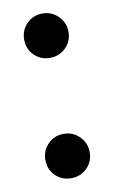

<svg xmlns="http://www.w3.org/2000/svg" viewBox="-67 -548 353 597"><g transform="rotate(-10 110.0 -250.0)"><path d="M110 -370Q80 -370 60 -390Q40 -410 40 -440Q40 -469 60 -489.5Q80 -510 110 -510Q139 -510 159.5 -489.5Q180 -469 180 -440Q180 -410 159.5 -390Q139 -370 110 -370ZM110 10Q80 10 60 -10Q40 -30 40 -60Q40 -89 60 -109.5Q80 -130 110 -130Q139 -130 159.5 -109.5Q180 -89 180 -60Q180 -30 159.5 -10Q139 10 110 10Z"/></g></svg>

Font: Winky Sans
Style: Regular
Weight: 400
Designer: Simon Atzbach
Foundry: typofactur
Version: Version 1.205